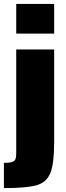

<svg xmlns="http://www.w3.org/2000/svg" viewBox="-44 -763 336 982"><path d="M39 -591V-743H233V-591ZM39 20V-510H233V-36Q233 74 213.5 122Q194 170 143 184.5Q92 199 -24 199V70Q6 70 19 65Q32 60 35.5 50Q39 40 39 20Z"/></svg>

Font: Saira Semi Condensed Black
Style: Regular
Weight: 900
Width: 4
Designer: Hector Gatti with collaboration of the Omnibus-Type team
Foundry: Omnibus-Type
Version: Version 1.001; ttfautohint (v1.8)